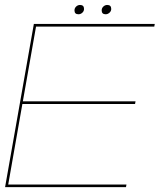

<svg xmlns="http://www.w3.org/2000/svg" viewBox="-20 -774 678 794"><path d="M1 0 120 -675H620L618 -664H129L74.5 -355H540.5L538.5 -344H72.5L14 -11H503L501 0ZM417 -715Q400.5 -715 400.5 -731Q400.5 -740.5 407.5 -747Q414.5 -753.5 423.5 -753.5Q440 -753.5 440 -737Q440 -728 432.8 -721.5Q425.5 -715 417 -715ZM304.5 -715Q288 -715 288 -731Q288 -740.5 295 -747Q302 -753.5 311 -753.5Q327.5 -753.5 327.5 -737Q327.5 -728 320.5 -721.5Q313.5 -715 304.5 -715Z"/></svg>

Font: Anybody ExtraExpanded Thin
Style: Italic
Weight: 100
Width: 8
Italic angle: -10°
Designer: Tyler Finck
Foundry: Etcetera Type Company
Version: Version 1.010; ttfautohint (v1.8.3) -l 8 -r 50 -G 200 -x 14 